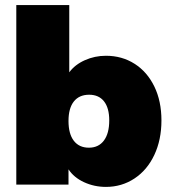

<svg xmlns="http://www.w3.org/2000/svg" viewBox="-20 -725 678 754"><path d="M614 -252Q614 -176 586 -116.5Q558 -57 508 -24Q458 9 396 9Q350 9 310 -9.5Q270 -28 249 -60V0H44V-705H252V-441Q274 -471 313 -488.5Q352 -506 396 -506Q459 -506 508.5 -474.5Q558 -443 586 -385.5Q614 -328 614 -252ZM409 -252Q409 -301 388.5 -327Q368 -353 330 -353Q291 -353 270 -326.5Q249 -300 249 -250Q249 -199 270 -172Q291 -145 329 -145Q367 -145 388 -173Q409 -201 409 -252Z"/></svg>

Font: Nunito Sans Heavy
Style: Regular
Weight: 400
Designer: Vernon Adams
Foundry: Vernon Adams
Version: Version 2.500